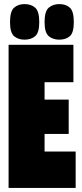

<svg xmlns="http://www.w3.org/2000/svg" viewBox="-20 -919 402 939"><path d="M22 0V-700H339V-517H198V-432H316V-264H198V-178H350V0ZM270 -725Q239 -725 218.5 -742Q198 -759 198 -811Q198 -864 218.5 -881.5Q239 -899 270 -899Q302 -899 321.5 -881.5Q341 -864 341 -811Q341 -759 321.5 -742Q302 -725 270 -725ZM100 -725Q69 -725 49 -742Q29 -759 29 -811Q29 -864 49 -881.5Q69 -899 100 -899Q132 -899 152 -881.5Q172 -864 172 -811Q172 -759 152 -742Q132 -725 100 -725Z"/></svg>

Font: Georama ExtraCondensed Black
Style: Regular
Weight: 900
Width: 2
Designer: Jean-Baptiste Levee
Foundry: Production Type
Version: Version 1.000